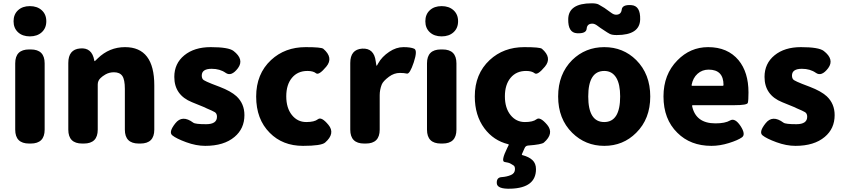

<svg xmlns="http://www.w3.org/2000/svg" viewBox="-20 -868 5098 1161"><path d="M156 0Q72 0 72 -84V-485Q72 -569 156 -569H166Q250 -569 250 -485V-84Q250 0 166 0ZM160.5 -648Q116 -648 89 -673Q62 -698 62 -739.5Q62 -781 89 -806Q116 -831 160.5 -831Q205 -831 232.5 -806Q260 -781 260 -739.5Q260 -698 232.5 -673Q205 -648 160.5 -648Z M477 0Q393 0 393 -84V-487Q393 -569 464 -575Q536 -582 550 -503Q551 -498 552.5 -498Q554 -498 571 -515Q641 -583 736 -583Q913 -583 913 -352V-84Q913 0 829 0H819Q735 0 735 -84V-330Q735 -387 719.5 -409Q704 -431 669 -431Q641 -431 618 -418Q599 -407 588 -396Q571 -380 571 -357V-84Q571 0 487 0Z M1221 14Q1166 14 1106 -8Q1046 -30 1022 -49.5Q998 -69 1040 -122Q1082 -176 1149 -126Q1161 -117 1226.5 -117Q1292 -117 1292 -162Q1292 -182 1278.5 -190Q1265 -198 1229 -213L1217 -219Q1179 -235 1141 -250Q1034 -293 1034 -403Q1034 -484 1094.5 -533.5Q1155 -583 1254 -583Q1362 -583 1392 -560Q1458 -509 1419 -456Q1379 -403 1344.5 -427.5Q1310 -452 1260 -452Q1200 -452 1200 -411Q1200 -391 1213 -383Q1226 -375 1261 -361L1308 -343Q1376 -317 1410 -286Q1458 -241 1458 -172Q1458 -90 1398 -40Q1334 14 1221 14Z M1812 14Q1689 14 1611 -65Q1529 -147 1529 -284Q1529 -421 1619 -505Q1703 -583 1828 -583Q1923 -583 1935 -573Q1998 -519 1953 -465Q1908 -411 1891 -425Q1874 -439 1839 -439Q1780 -439 1745.5 -397.5Q1711 -356 1711 -285.5Q1711 -215 1745 -172.5Q1779 -130 1832 -130Q1881 -130 1902.5 -147Q1924 -164 1966 -113Q2009 -61 1946 -6Q1923 14 1812 14Z M2182 0Q2098 0 2098 -84V-487Q2098 -569 2170 -574Q2242 -578 2252 -497L2255 -478Q2256 -470 2257.5 -470Q2259 -470 2267 -485Q2289 -525 2334 -555Q2376 -583 2419.5 -583Q2463 -583 2484.5 -573.5Q2506 -564 2482 -491Q2458 -419 2440.5 -423Q2423 -427 2398 -427Q2363 -427 2332 -404Q2296 -377 2288 -356Q2276 -325 2276 -292V-84Q2276 0 2192 0Z M2646 0Q2562 0 2562 -84V-485Q2562 -569 2646 -569H2656Q2740 -569 2740 -485V-84Q2740 0 2656 0ZM2650.5 -648Q2606 -648 2579 -673Q2552 -698 2552 -739.5Q2552 -781 2579 -806Q2606 -831 2650.5 -831Q2695 -831 2722.5 -806Q2750 -781 2750 -739.5Q2750 -698 2722.5 -673Q2695 -648 2650.5 -648Z M3069 273Q2986 276 2984 240Q2982 205 3013 203Q3044 201 3069 190.5Q3094 180 3094 155Q3094 138 3085.5 132.5Q3077 127 3066.5 121Q3056 115 3031.5 111.5Q3007 108 3048 25L3056 9Q3058 5 3053 4Q2964 -18 2909 -92Q2851 -170 2851 -285Q2851 -421 2941 -505Q3025 -583 3150 -583Q3245 -583 3257 -573Q3320 -519 3275 -465Q3230 -411 3213 -425Q3196 -439 3161 -439Q3102 -439 3067.5 -397.5Q3033 -356 3033 -285.5Q3033 -215 3067 -172.5Q3101 -130 3154 -130Q3203 -130 3224.5 -147Q3246 -164 3289 -113Q3332 -61 3269 -6Q3255 6 3174 12Q3158 13 3152 28L3136 64Q3134 69 3139 70Q3178 80 3199.5 100Q3221 120 3221 155Q3221 268 3069 273Z M3440 -65Q3355 -149 3355 -284.5Q3355 -420 3440 -505Q3520 -583 3634 -583Q3748 -583 3827 -505Q3912 -420 3912 -284.5Q3912 -149 3827 -65Q3748 14 3634 14Q3520 14 3440 -65ZM3730 -285Q3730 -358 3707 -397Q3682 -439 3634 -439Q3537 -439 3537 -284.5Q3537 -130 3633.5 -130Q3730 -130 3730 -285ZM3709 -656Q3681 -656 3667.5 -663Q3654 -670 3632 -685Q3610 -699 3593 -712Q3576 -725 3562 -725Q3530 -725 3527.5 -694.5Q3525 -664 3469 -667Q3414 -670 3416 -753Q3418 -848 3558 -848Q3586 -848 3599.5 -841Q3613 -834 3635 -820Q3657 -805 3674 -792Q3691 -779 3705 -779Q3736 -779 3739.5 -810Q3743 -841 3798 -837Q3853 -833 3851 -751Q3849 -656 3709 -656Z M4282 14Q4155 14 4076 -65Q3992 -147 3992 -285Q3992 -418 4076 -503Q4154 -583 4262 -583Q4380 -583 4446 -504Q4506 -431 4506 -309Q4506 -260 4502 -246Q4498 -232 4421 -232H4169Q4164 -232 4165 -227Q4187 -122 4306 -122Q4365 -122 4394.5 -139.5Q4424 -157 4458 -106Q4491 -55 4466.5 -37.5Q4442 -20 4387.5 -3Q4333 14 4282 14ZM4162 -354Q4161 -349 4166 -349H4350Q4355 -349 4355 -354Q4355 -447 4265 -447Q4226 -447 4198 -422Q4170 -397 4162 -354Z M4790 14Q4735 14 4675 -8Q4615 -30 4591 -49.5Q4567 -69 4609 -122Q4651 -176 4718 -126Q4730 -117 4795.5 -117Q4861 -117 4861 -162Q4861 -182 4847.5 -190Q4834 -198 4798 -213L4786 -219Q4748 -235 4710 -250Q4603 -293 4603 -403Q4603 -484 4663.5 -533.5Q4724 -583 4823 -583Q4931 -583 4961 -560Q5027 -509 4988 -456Q4948 -403 4913.5 -427.5Q4879 -452 4829 -452Q4769 -452 4769 -411Q4769 -391 4782 -383Q4795 -375 4830 -361L4877 -343Q4945 -317 4979 -286Q5027 -241 5027 -172Q5027 -90 4967 -40Q4903 14 4790 14Z"/></svg>

Font: Resource Han Rounded JP Heavy
Style: Regular
Weight: 900
Designer: Cyano Hao (round all glyphs); Ryoko NISHIZUKA 西塚涼子 (kana, bopomofo & ideographs); Paul D. Hunt (Latin, Greek & Cyrillic)
Foundry: Cyano Hao
Version: 0.990